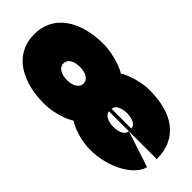

<svg xmlns="http://www.w3.org/2000/svg" viewBox="-59 -1084 1548 1548"><g transform="rotate(45 714.5 -310.0)"><path d="M460 30Q398 30 340 20.5Q282 11 232 -8Q182 -27 141 -55Q100 -83 71 -121Q42 -159 26 -206Q10 -253 10 -310Q10 -378 32.5 -432.5Q55 -487 96.5 -528Q138 -569 194 -596Q250 -623 317.5 -636.5Q385 -650 460 -650Q511 -650 564.5 -639Q618 -628 662 -612Q706 -596 729 -579Q751 -596 793.5 -612Q836 -628 888 -639Q940 -650 989 -650Q1084 -650 1163.5 -629Q1243 -608 1300.5 -564.5Q1358 -521 1389.5 -454.5Q1421 -388 1421 -297H878Q878 -297 877.5 -297Q877 -297 877 -297Q877 -297 877 -296Q877 -283 885.5 -271.5Q894 -260 909.5 -251Q925 -242 945.5 -237.5Q966 -233 991 -233Q1040 -233 1071 -250.5Q1102 -268 1103 -297L1412 -196Q1399 -148 1359 -107Q1319 -66 1260.5 -35.5Q1202 -5 1132 12.5Q1062 30 989 30Q938 30 887.5 19.5Q837 9 795 -7.5Q753 -24 727 -42Q701 -24 657.5 -7.5Q614 9 562.5 19.5Q511 30 460 30ZM458 -235Q489 -235 515 -243.5Q541 -252 557 -269Q573 -286 573 -311Q573 -329 564 -343Q555 -357 539 -366.5Q523 -376 502 -380.5Q481 -385 458 -385Q434 -385 413.5 -380.5Q393 -376 377 -366.5Q361 -357 352 -343Q343 -329 343 -311Q343 -292 352 -278Q361 -264 377 -254.5Q393 -245 413.5 -240Q434 -235 458 -235ZM879 -326H1100Q1101 -326 1101 -326.5Q1101 -327 1101 -328Q1101 -348 1085.5 -361.5Q1070 -375 1044.5 -382.5Q1019 -390 989 -390Q946 -390 912 -373.5Q878 -357 878 -328Q878 -327 878 -326.5Q878 -326 878 -326Q878 -326 878.5 -326Q879 -326 879 -326Z"/></g></svg>

Font: Climate Crisis
Style: Regular
Weight: 400
Version: Version 1.003